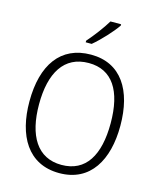

<svg xmlns="http://www.w3.org/2000/svg" viewBox="-137 -1043 954 1150"><g transform="rotate(15 340.5 -468.5)"><path d="M469 -939V-947H403C376 -902 331 -842 292 -798V-788H329C376 -827 440 -896 469 -939ZM622 -358C622 -578 530 -725 343 -725C155 -725 58 -586 58 -359C58 -149 145 10 341 10C534 10 622 -147 622 -358ZM118 -358C118 -552 190 -673 343 -673C489 -673 562 -559 562 -358C562 -160 492 -41 341 -41C191 -41 118 -163 118 -358Z"/></g></svg>

Font: Noto Sans Khmer SemiCondensed Light
Style: Regular
Weight: 300
Width: 4
Designer: Danh Hong and the Monotype Design Team
Foundry: Monotype Imaging Inc.
Version: Version 2.004